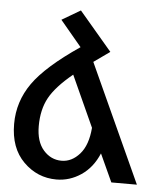

<svg xmlns="http://www.w3.org/2000/svg" viewBox="-52 -768 690 823"><g transform="rotate(5 292.5 -356.5)"><path d="M404 -556Q396 -550 335 -507L567 1H457L402 -119Q376 -57 327 -24Q278 9 221 9Q139 9 79.5 -50Q20 -109 20 -213Q20 -309 76 -388.5Q132 -468 275 -565L183 -675L263 -722ZM126 -213Q126 -146 158 -109.5Q190 -73 236 -73Q280 -73 314 -111.5Q348 -150 354 -225L254 -445Q182 -386 154 -335Q126 -284 126 -213Z"/></g></svg>

Font: LT Superior Semi-bold
Style: Regular
Weight: 600
Designer: Daniel Lyons
Foundry: LyonsType
Version: Version 1.0